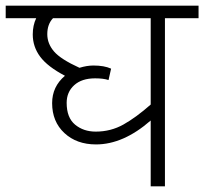

<svg xmlns="http://www.w3.org/2000/svg" viewBox="-40 -654 717 674"><path d="M657 -590H539V0H489V-231Q393 -147 297 -147Q229 -147 186 -187Q143 -227 143 -292Q143 -350 188 -388Q127 -420 101 -455Q75 -490 75 -533Q75 -565 87 -590H-20V-634H657ZM489 -590H146Q126 -569 126 -534Q126 -501 149.5 -473.5Q173 -446 239 -416Q265 -424 288 -424Q326 -424 350 -413L341 -373Q323 -379 294 -379Q247 -379 220.5 -355Q194 -331 194 -293Q194 -241 223.5 -216.5Q253 -192 296 -192Q349 -192 393.5 -217Q438 -242 489 -287Z"/></svg>

Font: Martel Sans ExtraLight
Style: Regular
Weight: 275
Designer: Dan Reynolds and Mathieu Réguer
Foundry: Dan Reynolds and Mathieu Réguer
Version: Version 1.002; ttfautohint (v1.1) -l 5 -r 5 -G 72 -x 0 -D la